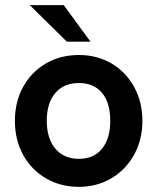

<svg xmlns="http://www.w3.org/2000/svg" viewBox="-20 -717 612 747"><path d="M38 -247Q38 -321 70 -379Q102 -437 158.5 -470Q215 -503 287 -503Q358 -503 414 -470Q470 -437 502 -378.5Q534 -320 534 -247Q534 -174 502 -115.5Q470 -57 413.5 -23.5Q357 10 287 10Q216 10 159 -23Q102 -56 70 -114.5Q38 -173 38 -247ZM409 -247Q409 -317 377 -355.5Q345 -394 287 -394Q228 -394 195 -355Q162 -316 162 -247Q162 -178 195.5 -138.5Q229 -99 287 -99Q345 -99 377 -138.5Q409 -178 409 -247ZM96 -697H228L332 -555H240Z"/></svg>

Font: Hanken Grotesk
Style: Bold
Weight: 700
Designer: Alfredo Marco Pradil
Foundry: Hanken Design Co.
Version: Version 3.014